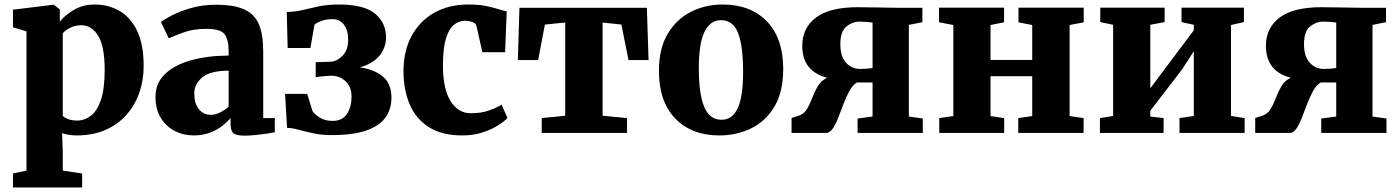

<svg xmlns="http://www.w3.org/2000/svg" viewBox="-20 -590 6208 852"><path d="M617.5 -296Q617.5 -235.5 598.8 -180.2Q580 -125 542.2 -81.8Q504.5 -38.5 448.8 -13.8Q393 11 318.5 11Q301.5 11 283.5 7.8Q265.5 4.5 255.5 1L258.5 82V167L344.5 180V242H37.5V180L97.5 167V-451L37.5 -469V-547L216.5 -569H218.5L245.5 -548V-494Q266 -521 306.8 -545.5Q347.5 -570 400.5 -570Q460 -570 509.2 -542.2Q558.5 -514.5 588 -454.2Q617.5 -394 617.5 -296ZM341.5 -478Q314 -478 291.5 -466.8Q269 -455.5 258.5 -442V-76Q265.5 -68 282.2 -61.5Q299 -55 321.5 -55Q355 -55 383 -76.2Q411 -97.5 427.8 -146.5Q444.5 -195.5 444.5 -279Q444.5 -385 415.5 -431.5Q386.5 -478 341.5 -478Z M670 -160Q670 -221 712.2 -261.5Q754.5 -302 827.8 -322.5Q901 -343 994.5 -343.5V-363Q994.5 -414.5 976.5 -438.2Q958.5 -462 896 -462Q838.5 -462 795.8 -446.5Q753 -431 729 -420L694 -492.5Q707 -503 741.8 -521.2Q776.5 -539.5 827.2 -554.2Q878 -569 938.5 -569Q1018.5 -569 1064 -548.2Q1109.5 -527.5 1128.8 -482.2Q1148 -437 1148 -363.5V-66H1199.5V-3Q1188 -0.5 1164.5 3Q1141 6.5 1114.2 9.2Q1087.5 12 1066 12Q1027.5 12 1015.2 0.5Q1003 -11 1003 -43.5V-66.5Q990.5 -50.5 967.5 -32.2Q944.5 -14 912.2 -1.5Q880 11 839 11Q793.5 11 755 -9Q716.5 -29 693.2 -67.2Q670 -105.5 670 -160ZM916.5 -80.5Q935 -80.5 957 -91.2Q979 -102 994.5 -117V-276.5Q911.5 -276 876.8 -246Q842 -216 842 -176Q842 -131 862.2 -105.8Q882.5 -80.5 916.5 -80.5Z M1450 9.5Q1407.5 9.5 1370.5 1.5Q1333.5 -6.5 1304.2 -14.5Q1275 -22.5 1254 -22.5L1245 -173.5H1343L1367 -96.5Q1379.5 -79.5 1402 -66.5Q1424.5 -53.5 1455 -53.5Q1500 -53.5 1520 -85Q1540 -116.5 1540 -161Q1540 -204 1513.8 -229Q1487.5 -254 1450 -254Q1443 -254 1429 -253Q1415 -252 1401.2 -250.5Q1387.5 -249 1381 -247.5V-314L1446.5 -316Q1474.5 -317 1499.8 -342.5Q1525 -368 1525 -413.5Q1525 -455.5 1506.5 -480.2Q1488 -505 1455.5 -505Q1426 -505 1404.5 -496.5Q1383 -488 1375.5 -480.5L1357.5 -377H1256.5L1252.5 -537Q1287.5 -537 1321.5 -545.2Q1355.5 -553.5 1394.8 -561.8Q1434 -570 1483.5 -570Q1595.5 -570 1644.2 -529.5Q1693 -489 1693 -424.5Q1693 -380 1665 -344.2Q1637 -308.5 1577.5 -291Q1642.5 -281.5 1679.8 -249.8Q1717 -218 1717 -156Q1717 -108 1691.8 -70.5Q1666.5 -33 1608.2 -11.8Q1550 9.5 1450 9.5Z M1770.5 -274Q1770.5 -364 1806.5 -430.5Q1842.5 -497 1907.2 -533.5Q1972 -570 2057.5 -570Q2104 -570 2136 -563.5Q2168 -557 2190.2 -549.8Q2212.5 -542.5 2228.5 -540L2221.5 -358.5H2120.5L2094.5 -474Q2091.5 -487.5 2075 -492.8Q2058.5 -498 2045.5 -498Q2016.5 -498 1994.2 -480Q1972 -462 1959 -419.8Q1946 -377.5 1945.5 -303.5Q1945 -196.5 1979 -142Q2013 -87.5 2069 -87.5Q2115.5 -87.5 2149 -99.5Q2182.5 -111.5 2206 -125.5L2232 -66.5Q2220 -53 2191.8 -34.8Q2163.5 -16.5 2122.8 -2.8Q2082 11 2032 11Q1940.5 11 1882.8 -26Q1825 -63 1797.8 -127.5Q1770.5 -192 1770.5 -274Z M2384 0V-66L2488 -76.5V-490L2398 -481L2368 -323.5H2278L2285 -555.5H2850.5L2858 -323.5H2769L2737.5 -481L2654 -490V-76.5L2762.5 -66V0Z M2904 -275Q2904 -375 2943.2 -440.5Q2982.5 -506 3046.8 -538Q3111 -570 3186.5 -570Q3311 -570 3383.2 -495Q3455.5 -420 3455.5 -284Q3455.5 -181.5 3416.2 -116.2Q3377 -51 3312.5 -20Q3248 11 3172.5 11Q3049 11 2976.5 -64Q2904 -139 2904 -275ZM3182 -58.5Q3229.5 -58.5 3253.5 -109.5Q3277.5 -160.5 3277.5 -272Q3277.5 -385.5 3255.5 -443Q3233.5 -500.5 3179.5 -500.5Q3132 -500.5 3106.5 -449.5Q3081 -398.5 3081 -287Q3081 -173.5 3104.8 -116Q3128.5 -58.5 3182 -58.5Z M3492.5 0V-66.5L3522.5 -76Q3547.5 -84 3560.8 -106Q3574 -128 3584.2 -155.5Q3594.5 -183 3608.8 -207.5Q3623 -232 3650.5 -245Q3540 -273.5 3540 -386.5Q3540 -466 3600.8 -512Q3661.5 -558 3786 -558Q3836 -558 3880.2 -556.8Q3924.5 -555.5 3955.5 -555.5H4073V-491.5L4013 -479.5V-73L4075 -64V0H3785.5V-64L3852 -73V-224H3783Q3763.5 -212.5 3749.2 -186.5Q3735 -160.5 3723 -128.8Q3711 -97 3699.8 -67.8Q3688.5 -38.5 3675.2 -19.2Q3662 0 3645 0ZM3797.5 -284Q3811 -284 3826.5 -285.2Q3842 -286.5 3852 -288V-490Q3841 -491.5 3825.8 -492.8Q3810.5 -494 3793 -494Q3762.5 -494 3735.8 -472.2Q3709 -450.5 3709 -393.5Q3709 -340 3734.2 -312Q3759.5 -284 3797.5 -284Z M4148 0V-66L4210.5 -75V-479L4147 -491V-556H4435.5V-491L4375.5 -479V-324H4560.5V-479L4499.5 -491V-556H4789V-491L4726.5 -479V-75L4788.5 -66V0H4498.5V-66L4560.5 -75V-252H4375.5V-75L4436 -66V0Z M4861 0V-66L4919.5 -75.5V-480L4862.5 -492V-556H5148V-492L5084.5 -480V-198L5137 -268.5L5277.5 -455.5V-480L5223 -492V-556H5500V-492L5442.5 -479V-75.5L5503 -66V0H5214V-66L5277.5 -75.5V-362.5L5226.5 -283.5L5084.5 -98.5V-73L5143.5 -66V0Z M5550 0V-66.5L5580 -76Q5605 -84 5618.2 -106Q5631.5 -128 5641.8 -155.5Q5652 -183 5666.2 -207.5Q5680.5 -232 5708 -245Q5597.5 -273.5 5597.5 -386.5Q5597.5 -466 5658.2 -512Q5719 -558 5843.5 -558Q5893.5 -558 5937.8 -556.8Q5982 -555.5 6013 -555.5H6130.5V-491.5L6070.5 -479.5V-73L6132.5 -64V0H5843V-64L5909.5 -73V-224H5840.5Q5821 -212.5 5806.8 -186.5Q5792.5 -160.5 5780.5 -128.8Q5768.5 -97 5757.2 -67.8Q5746 -38.5 5732.8 -19.2Q5719.5 0 5702.5 0ZM5855 -284Q5868.5 -284 5884 -285.2Q5899.5 -286.5 5909.5 -288V-490Q5898.5 -491.5 5883.2 -492.8Q5868 -494 5850.5 -494Q5820 -494 5793.2 -472.2Q5766.5 -450.5 5766.5 -393.5Q5766.5 -340 5791.8 -312Q5817 -284 5855 -284Z"/></svg>

Font: Merriweather Black
Style: Regular
Weight: 900
Designer: Eben Sorkin
Foundry: Eben Sorkin
Version: Version 2.200;gftools[0.9.31]